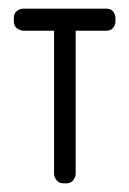

<svg xmlns="http://www.w3.org/2000/svg" viewBox="-20 -424 299 444"><path d="M155 -353V-22Q155 -15 149.5 -7.5Q144 0 133 0H127Q116 0 110.5 -7.5Q105 -15 105 -22V-353H34Q28 -353 20 -358Q12 -363 12 -375V-382Q12 -393 19 -398.5Q26 -404 34 -404H226Q237 -404 242 -397Q247 -390 247 -382V-375Q247 -366 241.5 -359.5Q236 -353 226 -353Z"/></svg>

Font: Chathura
Style: ExtraBold
Weight: 800
Designer: Appaji Ambarisha Darbha
Foundry: Aditya Fonts
Version: Version 1.001 2016